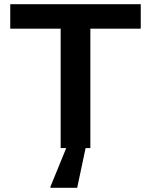

<svg xmlns="http://www.w3.org/2000/svg" viewBox="-20 -708 722 918"><path d="M270 0V-571H29V-688H653V-571H412V0ZM221 190V185L304 -18H392V-13L349 190Z"/></svg>

Font: Saira Expanded SemiBold
Style: Regular
Weight: 600
Width: 7
Designer: Hector Gatti with collaboration of the Omnibus-Type team
Foundry: Omnibus-Type
Version: Version 1.100; ttfautohint (v1.8.3)